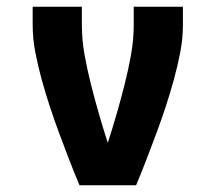

<svg xmlns="http://www.w3.org/2000/svg" viewBox="-20 -550 640 570"><path d="M216 0Q200 -38 185 -77Q170 -116 155.5 -155Q141 -194 128 -233.5Q115 -273 104 -313Q93 -353 85 -394Q77 -435 77 -477V-530H223V-477Q223 -432 231 -387.5Q239 -343 250 -299.5Q261 -256 273.5 -212.5Q286 -169 300 -126Q314 -169 326.5 -212.5Q339 -256 350 -299.5Q361 -343 369 -387.5Q377 -432 377 -477V-530H523V-477Q523 -435 515 -394Q507 -353 496 -313Q485 -273 472 -233.5Q459 -194 444.5 -155Q430 -116 415 -77Q400 -38 384 0Z"/></svg>

Font: Iosevka Curly Heavy Extended
Style: Regular
Weight: 900
Width: 7
Monospace: yes
Designer: Belleve Invis
Foundry: Belleve Invis
Version: Version 11.1.0; ttfautohint (v1.8.3)